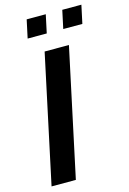

<svg xmlns="http://www.w3.org/2000/svg" viewBox="-131 -937 674 1000"><g transform="rotate(-15 206.5 -437.0)"><path d="M18 0 165 -688H296L149 0ZM289 -776 310 -874H413L392 -776ZM97 -776 118 -874H221L200 -776Z"/></g></svg>

Font: Saira SemiCondensed SemiBold
Style: Italic
Weight: 600
Width: 4
Italic angle: -12°
Designer: Hector Gatti with collaboration of the Omnibus-Type team
Foundry: Omnibus-Type
Version: Version 1.101